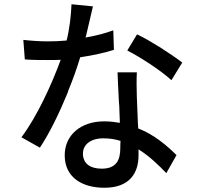

<svg xmlns="http://www.w3.org/2000/svg" viewBox="-20 -829 940 905"><path d="M358 -559C419 -568 472 -580 517 -594L514 -686C473 -671 429 -660 383 -652L386 -662C398 -715 411 -766 418 -799L317 -809C315 -756 308 -694 294 -638C263 -635 233 -634 204 -634C168 -634 125 -637 90 -641L97 -549C133 -546 170 -546 204 -546C225 -546 243 -546 266 -547C225 -434 155 -280 81 -182L168 -133C214 -202 260 -297 299 -392L302 -402C324 -455 343 -509 358 -559ZM839 -534C815 -553 775 -580 733 -607L724 -612C689 -634 654 -654 626 -667L580 -591C641 -560 738 -497 788 -451L839 -534ZM633 -97V-125C686 -92 729 -49 764 -13L812 -98C766 -143 709 -193 631 -224C631 -228 631 -232 631 -235L630 -247C628 -296 626 -343 625 -372C624 -412 623 -446 625 -488H534C535 -451 538 -405 540 -358L541 -342L542 -332C543 -304 544 -276 545 -250C521 -254 498 -257 471 -257C359 -257 285 -191 285 -97C285 7 367 56 472 56C590 56 633 -12 633 -97ZM371 -106C371 -147 407 -177 467 -177C496 -177 522 -173 548 -165C547 -152 547 -139 547 -130C547 -76 529 -34 460 -34C403 -34 375 -59 371 -97V-105V-106Z"/></svg>

Font: Glow Sans SC Condensed Medium
Style: Regular
Weight: 600
Width: 3
Designer: Ryoko NISHIZUKA (kana, bopomofo & ideographs); Paul D. Hunt (Latin, Greek & Cyrillic); Sandoll Communications, Soo-young
Version: Version 0.93